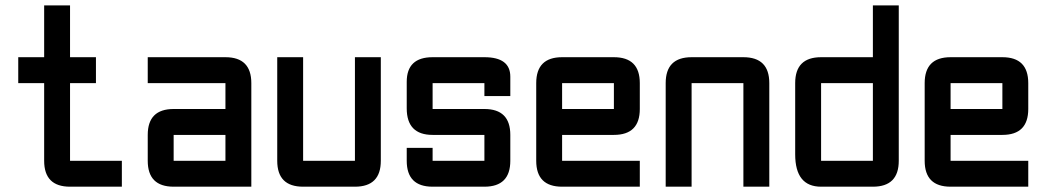

<svg xmlns="http://www.w3.org/2000/svg" viewBox="-20 -704 3946 724"><path d="M244.1 0Q146.5 0 146.5 -97.7V-390.6H48.8V-488.3H146.5V-683.6H244.1V-488.3H341.8V-390.6H244.1V-97.7H439.5V0Z M927.7 0H634.8Q537.1 0 537.1 -97.7V-195.3Q537.1 -293 634.8 -293H830.1V-390.6H537.1V-488.3H830.1Q927.7 -488.3 927.7 -390.6ZM634.8 -97.7H830.1V-195.3H634.8Z M1318.4 -488.3H1416V-97.7Q1416 0 1318.4 0H1123Q1025.4 0 1025.4 -97.7V-488.3H1123V-97.7H1318.4Z M1513.7 -146.5H1611.3V-97.7H1806.6V-195.3H1611.3Q1513.7 -195.3 1513.7 -295.4V-395.5Q1513.7 -488.3 1611.3 -488.3H1806.6Q1904.3 -488.3 1904.3 -415V-341.8H1806.6V-390.6H1611.3V-293H1806.6Q1904.3 -293 1904.3 -195.3V-97.7Q1904.3 0 1806.6 0H1611.3Q1513.7 0 1513.7 -97.7Z M2099.6 -488.3H2294.9Q2392.6 -488.3 2392.6 -390.6V-293Q2392.6 -195.3 2294.9 -195.3H2099.6V-97.7H2392.6V0H2099.6Q2002 0 2002 -97.7V-390.6Q2002 -488.3 2099.6 -488.3ZM2294.9 -390.6H2099.6V-293H2294.9Z M2783.2 -390.6H2587.9V0H2490.2V-390.6Q2490.2 -488.3 2587.9 -488.3H2783.2Q2880.9 -488.3 2880.9 -390.6V0H2783.2Z M3369.1 -97.7Q3369.1 0 3271.5 0H3076.2Q2978.5 0 2978.5 -122.1V-390.6Q2978.5 -488.3 3076.2 -488.3H3271.5V-683.6H3369.1ZM3076.2 -97.7H3271.5V-390.6H3076.2Z M3564.5 -488.3H3759.8Q3857.4 -488.3 3857.4 -390.6V-293Q3857.4 -195.3 3759.8 -195.3H3564.5V-97.7H3857.4V0H3564.5Q3466.8 0 3466.8 -97.7V-390.6Q3466.8 -488.3 3564.5 -488.3ZM3759.8 -390.6H3564.5V-293H3759.8Z"/></svg>

Font: BabelStone Runic Dotted
Style: Regular
Weight: 400
Designer: Andrew West
Foundry: BabelStone
Version: Version 3.003 March 14, 2022